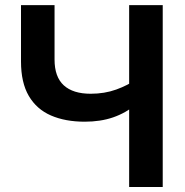

<svg xmlns="http://www.w3.org/2000/svg" viewBox="-20 -748 740 768"><path d="M318.8 -261.2Q241.2 -261.2 183.8 -286.1Q126.5 -311 95.2 -364.3Q64 -417.5 64 -502V-727.5H198.2V-509.8Q198.2 -440.4 235.1 -406.7Q272 -373 342.8 -373Q398.4 -373 445.1 -389.9Q491.7 -406.7 528.3 -432.6V-332.5Q482.9 -295.9 432.6 -278.6Q382.3 -261.2 318.8 -261.2ZM496.6 0V-727.5H630.9V0Z"/></svg>

Font: V-Inter
Style: SemiBold-600
Weight: 600
Designer: Rasmus Andersson
Foundry: rsms
Version: Version 4.000;git-4146feb